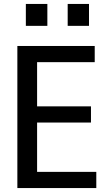

<svg xmlns="http://www.w3.org/2000/svg" viewBox="-20 -953 561 973"><path d="M68 0V-720H168V0ZM120 0V-82H468V0ZM120 -332V-414H441V-332ZM120 -638V-720H460V-638ZM323 -822V-933H431V-822ZM111 -822V-933H220V-822Z"/></svg>

Font: Instrument Sans SemiCondensed Medium
Style: Regular
Weight: 500
Width: 4
Designer: Rodrigo Fuenzalida
Foundry: fragTYPE
Version: Version 1.000;gftools[0.9.28]